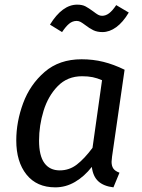

<svg xmlns="http://www.w3.org/2000/svg" viewBox="-20 -794 609 826"><path d="M516 -494 462 -120Q460 -104 460 -98Q460 -80 467.5 -69Q475 -58 494 -51L468 12Q426 7 403 -14Q380 -35 375 -76Q343 -35 303 -11.5Q263 12 218 12Q138 12 94 -43Q50 -98 50 -190Q50 -270 79.5 -350Q109 -430 172 -484.5Q235 -539 331 -539Q380 -539 424.5 -528Q469 -517 516 -494ZM148 -189Q148 -124 171 -92.5Q194 -61 237 -61Q278 -61 310.5 -86Q343 -111 378 -158L419 -449Q398 -458 378.5 -462Q359 -466 333 -466Q270 -466 228.5 -423.5Q187 -381 167.5 -317.5Q148 -254 148 -189ZM347 -686Q335 -695 327 -699.5Q319 -704 310 -704Q292 -704 277.5 -692Q263 -680 247 -656L195 -688Q248 -774 312 -774Q334 -774 348 -766.5Q362 -759 381 -745Q394 -735 402 -730.5Q410 -726 419 -726Q435 -726 449.5 -737Q464 -748 480 -772L534 -740Q509 -698 480 -677Q451 -656 421 -656Q398 -656 381.5 -664Q365 -672 347 -686Z"/></svg>

Font: Fira Sans
Style: Italic
Weight: 400
Italic angle: -8°
Designer: bBox Type GmbH & Carrois Corporate GbR & Edenspiekermann AG
Foundry: bBox Type GmbH & Carrois Corporate GbR & Edenspiekermann AG
Version: Version 4.301